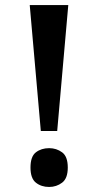

<svg xmlns="http://www.w3.org/2000/svg" viewBox="-20 -734 389 762"><path d="M142 -214 98 -714H251L207 -214ZM175 8Q144 8 122.5 -9Q101 -26 101 -69Q101 -113 122.5 -129.5Q144 -146 175 -146Q204 -146 226.5 -129.5Q249 -113 249 -69Q249 -26 226.5 -9Q204 8 175 8Z"/></svg>

Font: Noto Serif Myanmar SemiBold
Style: Regular
Weight: 600
Designer: Ben Mitchell and the Monotype Design Team
Foundry: Monotype Imaging Inc.
Version: Version 2.106; ttfautohint (v1.8.4.7-5d5b)